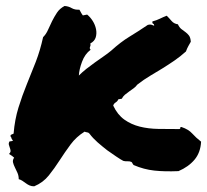

<svg xmlns="http://www.w3.org/2000/svg" viewBox="-20 -619 706 655"><path d="M588.9 -35.2Q542 -33.2 506.3 -37.1Q470.7 -41 436.5 -55.7Q434.6 -56.6 432.6 -60.5Q430.7 -64.5 428.7 -66.4Q422.9 -69.3 414.6 -68.8Q406.2 -68.4 400.4 -70.3Q392.6 -74.2 376 -85.4Q359.4 -96.7 345.7 -106.4Q328.1 -120.1 312.5 -133.8Q296.9 -147.5 285.2 -163.1Q282.2 -167 277.3 -167.5Q272.5 -168 268.6 -169.9Q240.2 -152.3 220.7 -126Q201.2 -99.6 183.6 -72.3Q166 -44.9 146.5 -20.5Q127 3.9 96.7 16.6Q87.9 16.6 81.1 13.7Q74.2 10.7 68.4 6.3Q62.5 2 56.6 -2Q50.8 -5.9 43.9 -7.8Q43.9 -19.5 39.6 -29.3Q35.2 -39.1 30.8 -47.9Q26.4 -56.6 24.4 -64.9Q22.5 -73.2 28.3 -81.1Q22.5 -86.9 10.7 -93.8Q16.6 -99.6 16.1 -104.5Q15.6 -109.4 13.7 -114.3Q11.7 -119.1 10.3 -125Q8.8 -130.9 12.7 -136.7Q17.6 -136.7 24.4 -138.7Q18.6 -146.5 19 -147.9Q19.5 -149.4 16.6 -152.3Q14.6 -158.2 18.6 -159.7Q22.5 -161.1 26.4 -163.1Q30.3 -210.9 43 -252Q55.7 -293 71.3 -331.1Q86.9 -369.1 102.1 -408.2Q117.2 -447.3 127 -492.2Q137.7 -502.9 144 -517.6Q150.4 -532.2 157.7 -546.9Q165 -561.5 174.3 -575.7Q183.6 -589.8 200.2 -598.6Q213.9 -597.7 224.6 -591.3Q235.4 -585 251 -585.9Q253.9 -581.1 256.3 -576.2Q258.8 -571.3 262.7 -566.4L277.3 -569.3Q288.1 -560.5 296.4 -547.4Q304.7 -534.2 307.6 -519.5Q310.5 -504.9 306.6 -491.7Q302.7 -478.5 288.1 -470.7Q289.1 -465.8 288.6 -463.4Q288.1 -460.9 287.1 -459Q286.1 -457 286.1 -455.1Q286.1 -453.1 289.1 -449.2Q269.5 -434.6 259.8 -408.2Q250 -381.8 249 -361.3Q260.7 -373 274.9 -384.3Q289.1 -395.5 304.2 -406.2Q319.3 -417 333.5 -426.8Q347.7 -436.5 359.4 -446.3Q391.6 -475.6 421.4 -493.7Q451.2 -511.7 484.4 -534.2Q492.2 -536.1 496.6 -534.7Q501 -533.2 505.9 -531.2Q505.9 -537.1 502.4 -538.1Q499 -539.1 500 -545.9Q514.6 -549.8 525.4 -555.2Q536.1 -560.5 548.8 -565.4Q557.6 -556.6 565.4 -547.4Q573.2 -538.1 586.9 -536.1Q591.8 -525.4 598.6 -520Q605.5 -514.6 612.3 -509.8Q619.1 -504.9 624.5 -498Q629.9 -491.2 630.9 -476.6Q627 -469.7 622.6 -461.9Q618.2 -454.1 614.3 -443.4Q594.7 -425.8 574.7 -412.1Q554.7 -398.4 534.2 -385.7Q513.7 -373 492.2 -360.4Q470.7 -347.7 448.2 -330.1Q443.4 -323.2 436 -317.9Q428.7 -312.5 420.9 -307.1Q413.1 -301.8 406.2 -295.9Q399.4 -290 395.5 -282.2Q392.6 -281.2 389.6 -281.2Q386.7 -281.2 383.8 -280.3Q380.9 -273.4 374.5 -269.5Q368.2 -265.6 366.2 -258.8Q380.9 -227.5 404.3 -210.9Q427.7 -194.3 457 -187Q486.3 -179.7 520.5 -179.2Q554.7 -178.7 591.8 -178.7Q595.7 -179.7 595.2 -183.1Q594.7 -186.5 599.6 -185.5Q623 -177.7 635.7 -163.6Q648.4 -149.4 666 -135.7Q664.1 -98.6 643.6 -74.2Q623 -49.8 588.9 -35.2Z"/></svg>

Font: Permanent Marker
Style: Regular
Weight: 400
Designer: Font Diner, Inc
Foundry: Font Diner, Inc
Version: Version 1.001